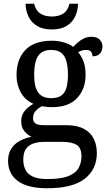

<svg xmlns="http://www.w3.org/2000/svg" viewBox="-20 -763 578 1023"><path d="M231 240Q127 240 75 201.5Q23 163 23 94Q23 55 40.5 28.5Q58 2 86.5 -13Q115 -28 148 -34Q128 -43 110.5 -63.5Q93 -84 93 -116Q93 -146 108.5 -168Q124 -190 158 -210Q115 -228 91.5 -269.5Q68 -311 68 -361Q68 -447 115 -496.5Q162 -546 256 -546Q292 -546 324 -536Q356 -526 370 -513Q380 -524 394 -536.5Q408 -549 426.5 -558Q445 -567 467 -567Q497 -567 511.5 -551.5Q526 -536 526 -515Q526 -494 513.5 -478.5Q501 -463 473 -463Q473 -474 466.5 -485.5Q460 -497 440 -497Q427 -497 417 -494Q407 -491 397 -485Q414 -464 425 -435.5Q436 -407 436 -364Q436 -290 391.5 -241Q347 -192 256 -192Q244 -192 228.5 -193.5Q213 -195 203 -197Q184 -187 170 -172Q156 -157 156 -134Q156 -116 167.5 -106Q179 -96 218 -96H331Q391 -96 427 -76.5Q463 -57 479.5 -23.5Q496 10 496 53Q496 139 431.5 189.5Q367 240 231 240ZM233 191Q305 191 344 175.5Q383 160 398.5 132.5Q414 105 414 70Q414 24 388 8.5Q362 -7 312 -7H214Q186 -7 161 0.5Q136 8 120 28Q104 48 104 88Q104 117 115 140.5Q126 164 154 177.5Q182 191 233 191ZM253 -240Q286 -240 305.5 -253Q325 -266 333.5 -294Q342 -322 342 -365Q342 -410 333 -439.5Q324 -469 304.5 -483Q285 -497 252 -497Q220 -497 200 -482.5Q180 -468 171 -438.5Q162 -409 162 -364Q162 -300 183.5 -270Q205 -240 253 -240ZM256 -606Q209 -606 178 -624.5Q147 -643 132 -674.5Q117 -706 116 -743H162Q170 -707 194.5 -691Q219 -675 256 -675Q293 -675 317.5 -691Q342 -707 350 -743H396Q395 -706 380 -674.5Q365 -643 334.5 -624.5Q304 -606 256 -606Z"/></svg>

Font: Noto Serif Georgian
Style: Regular
Weight: 400
Designer: Monotype Design Team, Akaki Razmadze
Foundry: Google LLC
Version: Version 2.002